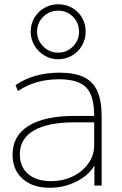

<svg xmlns="http://www.w3.org/2000/svg" viewBox="-20 -871 573 901"><path d="M213 10Q133 10 86 -32Q39 -74 39 -145Q39 -234 114 -280.5Q189 -327 330 -327H422Q422 -421 385 -460Q348 -499 257 -499Q201 -499 154 -485.5Q107 -472 64 -444L53 -472Q98 -502 149.5 -516Q201 -530 259 -530Q330 -530 373.5 -509Q417 -488 437 -443Q457 -398 457 -325V0H423V-93H422Q395 -47 337.5 -18.5Q280 10 213 10ZM220 -21Q276 -21 322 -43.5Q368 -66 395 -104.5Q422 -143 422 -190V-297H332Q204 -297 138.5 -258.5Q73 -220 73 -147Q73 -89 111.5 -55Q150 -21 220 -21ZM253 -593Q218 -593 188.5 -610.5Q159 -628 141.5 -657.5Q124 -687 124 -722Q124 -759 141.5 -788Q159 -817 188.5 -834Q218 -851 253 -851Q289 -851 318.5 -834Q348 -817 365 -788Q382 -759 382 -722Q382 -687 365 -657.5Q348 -628 318.5 -610.5Q289 -593 253 -593ZM253 -624Q294 -624 322.5 -653Q351 -682 351 -722Q351 -764 322.5 -792.5Q294 -821 253 -821Q212 -821 183 -792.5Q154 -764 154 -722Q154 -682 183 -653Q212 -624 253 -624Z"/></svg>

Font: M PLUS 2 ExtraLight
Style: Regular
Weight: 250
Designer: Coji Morishita
Foundry: UNDERFOREST DESIGN
Version: Version 1.001